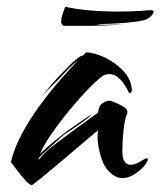

<svg xmlns="http://www.w3.org/2000/svg" viewBox="-20 -528 472 565"><path d="M74 17Q68 17 55.5 3.5Q43 -10 30.5 -26.5Q18 -43 12 -51Q21 -90 43.5 -132.5Q66 -175 96 -216Q126 -257 156.5 -292Q187 -327 210 -351Q193 -338 174 -317.5Q155 -297 148 -290Q136 -278 124 -266.5Q112 -255 102 -244Q132 -281 161.5 -312Q191 -343 204 -353Q207 -356 212.5 -360Q218 -364 225 -365L233 -374Q260 -373 291 -357.5Q322 -342 344.5 -317.5Q367 -293 368 -262Q368 -258 364 -254.5Q360 -251 358 -258Q351 -273 342 -285Q333 -297 322 -304Q312 -310 301 -310Q289 -310 279 -302Q259 -287 231.5 -257.5Q204 -228 176.5 -194Q149 -160 127.5 -128Q106 -96 98 -75Q104 -82 119 -95Q134 -108 151 -121.5Q168 -135 180 -144Q184 -147 197 -156Q210 -165 224.5 -175Q239 -185 248 -190Q248 -188 236.5 -179Q225 -170 209 -159Q193 -148 179.5 -139Q166 -130 163 -127Q152 -117 137.5 -104Q123 -91 111 -80Q99 -69 95 -64Q93 -60 94 -59Q95 -58 98 -62Q107 -75 125 -90Q143 -105 164.5 -120.5Q186 -136 203 -149Q223 -164 239.5 -175.5Q256 -187 269 -197Q270 -218 284.5 -226Q299 -234 307 -231Q313 -229 325.5 -223.5Q338 -218 348 -210.5Q358 -203 354 -194Q347 -178 343.5 -144.5Q340 -111 340 -83Q340 -43 365 -43Q378 -43 400 -57Q408 -62 412 -62Q415 -62 415 -59Q415 -55 410 -47.5Q405 -40 403 -38Q391 -25 374.5 -14.5Q358 -4 341 -4Q334 -4 327 -6Q320 -8 313 -13Q288 -30 277.5 -65Q267 -100 267 -125Q267 -131 267.5 -136Q268 -141 269 -145Q258 -136 232.5 -114.5Q207 -93 176 -66.5Q145 -40 117 -17Q89 6 74 17ZM169 -452Q160 -453 160 -465Q160 -473 163.5 -484.5Q167 -496 172 -508Q236 -494 328 -494Q351 -494 374.5 -495Q398 -496 420 -498H423Q432 -498 432 -493Q432 -487 422.5 -479Q413 -471 402 -468Q384 -464 356 -461.5Q328 -459 302 -458Q276 -457 264 -457Q268 -456 274.5 -455.5Q281 -455 290 -455Q301 -455 315 -455.5Q329 -456 345 -457Q320 -454 289 -453Q258 -452 231 -452Z"/></svg>

Font: Smooch
Style: Regular
Weight: 400
Designer: Robert E. Leuschke
Foundry: Robert E. Leuschke
Version: Version 1.010; ttfautohint (v1.8.3)